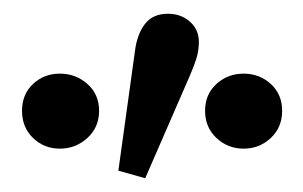

<svg xmlns="http://www.w3.org/2000/svg" viewBox="-20 -814 440 279"><path d="M67 -598Q44 -598 28 -613.5Q12 -629 12 -653Q12 -677 28 -692Q44 -707 67 -707Q90 -707 107 -692Q124 -677 124 -653Q124 -629 107 -613.5Q90 -598 67 -598ZM191 -555 152 -566 176 -739Q179 -764 190.5 -779Q202 -794 224 -794Q243 -794 256 -782.5Q269 -771 269 -753Q269 -743 266.5 -733Q264 -723 255 -702ZM334 -598Q311 -598 294.5 -613.5Q278 -629 278 -653Q278 -677 294.5 -692Q311 -707 334 -707Q357 -707 373.5 -692Q390 -677 390 -653Q390 -629 373.5 -613.5Q357 -598 334 -598Z"/></svg>

Font: Source Serif 4 18pt Medium
Style: Regular
Weight: 500
Designer: Frank Grießhammer
Foundry: Adobe Systems Incorporated
Version: Version 4.004;hotconv 1.0.116;makeotfexe 2.5.65601